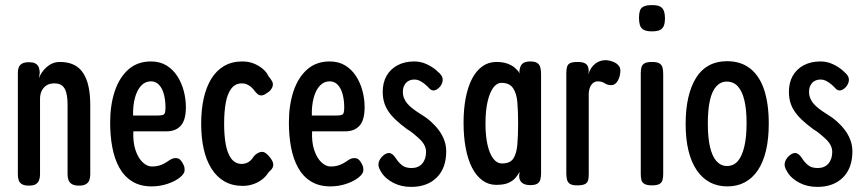

<svg xmlns="http://www.w3.org/2000/svg" viewBox="-20 -717 3401 753"><path d="M93 11Q75 11 65.5 5Q56 -1 53 -11Q50 -21 50 -34V-432Q50 -444 53.5 -453Q57 -462 66.5 -467.5Q76 -473 94 -473Q109 -473 117 -469Q125 -465 129 -459Q133 -453 134 -446Q135 -439 136 -434L133 -410Q136 -421 144 -432.5Q152 -444 162.5 -453.5Q173 -463 186 -468.5Q199 -474 215 -474Q246 -474 268.5 -463.5Q291 -453 305.5 -431.5Q320 -410 327 -378.5Q334 -347 334 -304V-33Q334 -21 330.5 -11Q327 -1 317.5 5Q308 11 290 11Q272 11 262 5Q252 -1 248.5 -11Q245 -21 245 -34V-305Q245 -334 240 -353Q235 -372 224 -381Q213 -390 194 -390Q174 -390 162 -382Q150 -374 143.5 -360.5Q137 -347 137 -330V-33Q137 -21 133.5 -11Q130 -1 121 5Q112 11 93 11Z M575 14Q530 14 498.5 -5.5Q467 -25 448 -59.5Q429 -94 420.5 -139Q412 -184 412 -236Q412 -305 430 -359Q448 -413 483.5 -444.5Q519 -476 572 -476Q607 -476 632.5 -460.5Q658 -445 675 -419Q692 -393 700.5 -361Q709 -329 709 -297Q709 -246 689 -224Q669 -202 634 -202H503Q501 -159 511.5 -128Q522 -97 539.5 -80.5Q557 -64 576 -64Q592 -64 603.5 -67.5Q615 -71 623.5 -75.5Q632 -80 639 -85Q646 -90 653 -93.5Q660 -97 668 -97Q679 -97 685.5 -91.5Q692 -86 697 -76Q702 -67 703 -62Q704 -57 704 -49Q704 -36 685.5 -21Q667 -6 637 4Q607 14 575 14ZM502 -264H598Q616 -264 622.5 -268Q629 -272 629 -296Q629 -323 623 -346.5Q617 -370 604 -384Q591 -398 572 -398Q549 -398 533 -380.5Q517 -363 509 -332.5Q501 -302 502 -264Z M932 12Q891 12 860.5 -5.5Q830 -23 809.5 -55.5Q789 -88 779 -132.5Q769 -177 769 -232Q769 -287 779 -331.5Q789 -376 809 -408.5Q829 -441 859.5 -458.5Q890 -476 930 -476Q955 -476 975 -468Q995 -460 1010.5 -447Q1026 -434 1033 -418Q1041 -409 1047 -398.5Q1053 -388 1048 -375Q1045 -368 1039.5 -362Q1034 -356 1025 -351Q1005 -336 990 -348Q981 -357 975 -365Q969 -373 962 -378Q955 -383 947.5 -386.5Q940 -390 929 -390Q903 -390 887.5 -370Q872 -350 865.5 -314.5Q859 -279 859 -232Q859 -185 865.5 -150Q872 -115 887 -95Q902 -75 927 -74Q937 -74 945.5 -77Q954 -80 961.5 -86.5Q969 -93 974 -102Q980 -110 988 -115Q996 -120 1003 -121Q1013 -123 1022 -116.5Q1031 -110 1041 -97Q1049 -86 1051 -77Q1053 -68 1049 -59.5Q1045 -51 1033 -41Q1024 -26 1009 -14Q994 -2 974 5Q954 12 932 12Z M1276 14Q1231 14 1199.5 -5.5Q1168 -25 1149 -59.5Q1130 -94 1121.5 -139Q1113 -184 1113 -236Q1113 -305 1131 -359Q1149 -413 1184.5 -444.5Q1220 -476 1273 -476Q1308 -476 1333.5 -460.5Q1359 -445 1376 -419Q1393 -393 1401.5 -361Q1410 -329 1410 -297Q1410 -246 1390 -224Q1370 -202 1335 -202H1204Q1202 -159 1212.5 -128Q1223 -97 1240.5 -80.5Q1258 -64 1277 -64Q1293 -64 1304.5 -67.5Q1316 -71 1324.5 -75.5Q1333 -80 1340 -85Q1347 -90 1354 -93.5Q1361 -97 1369 -97Q1380 -97 1386.5 -91.5Q1393 -86 1398 -76Q1403 -67 1404 -62Q1405 -57 1405 -49Q1405 -36 1386.5 -21Q1368 -6 1338 4Q1308 14 1276 14ZM1203 -264H1299Q1317 -264 1323.5 -268Q1330 -272 1330 -296Q1330 -323 1324 -346.5Q1318 -370 1305 -384Q1292 -398 1273 -398Q1250 -398 1234 -380.5Q1218 -363 1210 -332.5Q1202 -302 1203 -264Z M1592 16Q1573 16 1555.5 12Q1538 8 1522.5 0Q1507 -8 1494.5 -19Q1482 -30 1474 -44Q1467 -55 1465 -64Q1463 -73 1465.5 -81.5Q1468 -90 1475 -99Q1491 -117 1505 -117Q1519 -117 1532 -97Q1537 -89 1543 -82Q1549 -75 1556.5 -69Q1564 -63 1573.5 -60.5Q1583 -58 1594 -58Q1621 -58 1636 -75.5Q1651 -93 1651 -122Q1651 -132 1647 -142Q1643 -152 1636 -160.5Q1629 -169 1619.5 -177.5Q1610 -186 1599.5 -194.5Q1589 -203 1577 -210Q1550 -230 1532 -247Q1514 -264 1502.5 -281.5Q1491 -299 1486 -317.5Q1481 -336 1481 -357Q1481 -393 1496 -419.5Q1511 -446 1539 -461Q1567 -476 1605 -476Q1617 -476 1629 -473.5Q1641 -471 1653 -465.5Q1665 -460 1676.5 -452.5Q1688 -445 1698 -435Q1714 -422 1716 -408.5Q1718 -395 1708 -380Q1697 -366 1685.5 -363Q1674 -360 1665 -369Q1657 -378 1647.5 -386Q1638 -394 1627.5 -399.5Q1617 -405 1605 -405Q1592 -405 1582 -399.5Q1572 -394 1566 -383Q1560 -372 1560 -357Q1560 -343 1565 -331Q1570 -319 1579 -309Q1588 -299 1600.5 -289.5Q1613 -280 1629 -270Q1651 -257 1669 -241Q1687 -225 1700.5 -207Q1714 -189 1722 -168Q1730 -147 1730 -123Q1730 -58 1693 -21Q1656 16 1592 16Z M2059 9Q2039 9 2027.5 0Q2016 -9 2016 -28L2018 -43Q2012 -32 2002 -20Q1992 -8 1974.5 0Q1957 8 1926 8Q1896 8 1872 -9.5Q1848 -27 1831.5 -59Q1815 -91 1806.5 -136Q1798 -181 1798 -236Q1798 -289 1806.5 -333Q1815 -377 1831.5 -408.5Q1848 -440 1872 -457Q1896 -474 1926 -474Q1952 -474 1970 -467.5Q1988 -461 2000 -450.5Q2012 -440 2018 -429L2017 -437Q2019 -458 2028.5 -467Q2038 -476 2059 -476Q2078 -476 2087 -470Q2096 -464 2099 -453Q2102 -442 2102 -427V-37Q2102 -23 2099 -12.5Q2096 -2 2087 3.5Q2078 9 2059 9ZM1949 -76Q1981 -76 1993.5 -95.5Q2006 -115 2009 -150.5Q2012 -186 2012 -234Q2012 -281 2009 -316Q2006 -351 1992 -371.5Q1978 -392 1947 -392Q1928 -392 1914 -372.5Q1900 -353 1892 -317.5Q1884 -282 1884 -232Q1884 -184 1892 -149Q1900 -114 1914.5 -95Q1929 -76 1949 -76Z M2244 10Q2225 10 2216 4.5Q2207 -1 2204 -11.5Q2201 -22 2201 -36V-430Q2201 -445 2204 -455Q2207 -465 2216 -469.5Q2225 -474 2245 -474Q2263 -474 2272.5 -469.5Q2282 -465 2285.5 -456.5Q2289 -448 2289 -437L2287 -425Q2292 -440 2299 -450.5Q2306 -461 2315.5 -468Q2325 -475 2335 -478Q2345 -481 2355 -481Q2361 -481 2368.5 -479.5Q2376 -478 2384 -475Q2392 -472 2398 -467.5Q2404 -463 2408.5 -456.5Q2413 -450 2413 -440Q2413 -418 2403 -400.5Q2393 -383 2377 -383Q2369 -383 2363 -385Q2357 -387 2352.5 -390Q2348 -393 2341 -395.5Q2334 -398 2324 -398Q2316 -398 2309.5 -394Q2303 -390 2298.5 -383.5Q2294 -377 2291.5 -367.5Q2289 -358 2289 -348V-34Q2289 -20 2286.5 -10Q2284 0 2274 5Q2264 10 2244 10Z M2536 10Q2518 10 2508 4.5Q2498 -1 2495.5 -11Q2493 -21 2493 -35V-430Q2493 -444 2496 -454Q2499 -464 2508.5 -469Q2518 -474 2537 -474Q2557 -474 2566 -468.5Q2575 -463 2578 -453Q2581 -443 2581 -428V-34Q2581 -20 2578 -10Q2575 0 2565.5 5Q2556 10 2536 10ZM2536 -594Q2515 -594 2504 -600.5Q2493 -607 2489.5 -619Q2486 -631 2486 -647Q2486 -663 2489.5 -674.5Q2493 -686 2504.5 -691.5Q2516 -697 2537 -697Q2559 -697 2569.5 -691Q2580 -685 2584 -673Q2588 -661 2588 -645Q2588 -629 2584 -617.5Q2580 -606 2569.5 -600Q2559 -594 2536 -594Z M2833 14Q2794 14 2764 -2Q2734 -18 2712.5 -49.5Q2691 -81 2680 -126.5Q2669 -172 2669 -231Q2669 -289 2679.5 -334.5Q2690 -380 2710 -412Q2730 -444 2760.5 -460.5Q2791 -477 2831 -477Q2886 -477 2922.5 -448Q2959 -419 2977 -364.5Q2995 -310 2995 -232Q2995 -172 2984 -126Q2973 -80 2952 -49Q2931 -18 2901 -2Q2871 14 2833 14ZM2831 -66Q2857 -66 2873.5 -85Q2890 -104 2899 -141.5Q2908 -179 2908 -234Q2908 -287 2899.5 -323Q2891 -359 2874 -378Q2857 -397 2830 -397Q2806 -397 2789 -378Q2772 -359 2764 -322.5Q2756 -286 2756 -233Q2756 -178 2764.5 -141Q2773 -104 2790 -85Q2807 -66 2831 -66Z M3185 16Q3166 16 3148.5 12Q3131 8 3115.5 0Q3100 -8 3087.5 -19Q3075 -30 3067 -44Q3060 -55 3058 -64Q3056 -73 3058.5 -81.5Q3061 -90 3068 -99Q3084 -117 3098 -117Q3112 -117 3125 -97Q3130 -89 3136 -82Q3142 -75 3149.5 -69Q3157 -63 3166.5 -60.5Q3176 -58 3187 -58Q3214 -58 3229 -75.5Q3244 -93 3244 -122Q3244 -132 3240 -142Q3236 -152 3229 -160.5Q3222 -169 3212.5 -177.5Q3203 -186 3192.5 -194.5Q3182 -203 3170 -210Q3143 -230 3125 -247Q3107 -264 3095.5 -281.5Q3084 -299 3079 -317.5Q3074 -336 3074 -357Q3074 -393 3089 -419.5Q3104 -446 3132 -461Q3160 -476 3198 -476Q3210 -476 3222 -473.5Q3234 -471 3246 -465.5Q3258 -460 3269.5 -452.5Q3281 -445 3291 -435Q3307 -422 3309 -408.5Q3311 -395 3301 -380Q3290 -366 3278.5 -363Q3267 -360 3258 -369Q3250 -378 3240.5 -386Q3231 -394 3220.5 -399.5Q3210 -405 3198 -405Q3185 -405 3175 -399.5Q3165 -394 3159 -383Q3153 -372 3153 -357Q3153 -343 3158 -331Q3163 -319 3172 -309Q3181 -299 3193.5 -289.5Q3206 -280 3222 -270Q3244 -257 3262 -241Q3280 -225 3293.5 -207Q3307 -189 3315 -168Q3323 -147 3323 -123Q3323 -58 3286 -21Q3249 16 3185 16Z"/></svg>

Font: Fredoka Condensed
Style: Regular
Weight: 400
Width: 3
Designer: Ben Nathan
Foundry: Milena B. Brandão, Ben Nathan
Version: Version 2.001